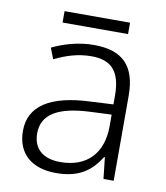

<svg xmlns="http://www.w3.org/2000/svg" viewBox="-77 -723 690 797"><g transform="rotate(10 268.0 -324.0)"><path d="M407 -658H131V-610H407ZM276 -541C212 -541 151 -523 101 -499L119 -453C170 -478 219 -493 274 -493C355 -493 398 -454 398 -349V-312L301 -307C135 -300 47 -245 47 -139C47 -43 110 10 212 10C311 10 360 -30 398 -90H401L411 0H454V-358C454 -485 396 -541 276 -541ZM308 -265 398 -269V-217C397 -105 333 -38 222 -38C150 -38 107 -73 107 -139C107 -219 173 -259 308 -265Z"/></g></svg>

Font: Noto Sans Malayalam Light
Style: Regular
Weight: 300
Designer: Jelle Bosma - Monotype Design Team
Foundry: Monotype Imaging Inc.
Version: Version 2.104